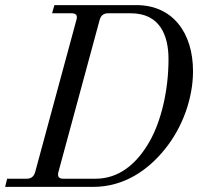

<svg xmlns="http://www.w3.org/2000/svg" viewBox="-30 -732 800 752"><path d="M-10 0H334C457 0 550 -66 616 -148C686 -234 726 -349 726 -453C726 -603 647 -712 504 -712H183L174 -680H250C268 -680 275 -672 269 -653L108 -59C103 -41 93 -32 74 -32H-2ZM199 -59 360 -653C365 -672 376 -680 394 -680H482C596 -680 630 -594 630 -500C630 -375 600 -256 557 -180C504 -86 433 -32 344 -32H218C200 -32 194 -41 199 -59Z"/></svg>

Font: Old Standard
Style: Italic
Weight: 400
Italic angle: -15.2°
Designer: Alexey Kryukov <alexios@thessalonica.org.ru>
Version: Version 2.0